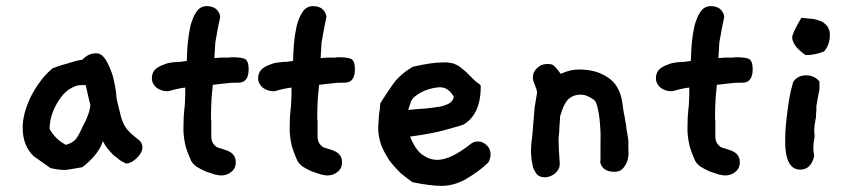

<svg xmlns="http://www.w3.org/2000/svg" viewBox="-20 -570 2808 627"><path d="M427 -118C439 -110 445 -101 445 -89C445 -83 444 -78 440 -71C437 -65 433 -60 427 -54C422 -49 416 -45 410 -41C404 -38 398 -36 392 -36C387 -38 381 -41 373 -46C366 -52 359 -57 351 -63C344 -70 338 -77 331 -85C325 -93 320 -101 316 -109L309 -92C297 -68 277 -46 249 -24C216 -18 197 -15 191 -15C179 -15 163 -17 145 -21L90 -60C66 -83 54 -114 54 -153C54 -167 56 -182 60 -199C65 -217 71 -234 79 -251C88 -269 98 -286 110 -302C122 -319 136 -334 152 -347C172 -355 190 -360 208 -365C226 -371 240 -374 249 -375C262 -389 277 -396 294 -396C304 -396 312 -392 320 -382C328 -372 334 -360 340 -345C346 -331 351 -315 354 -297C358 -279 360 -262 361 -246L374 -193C378 -177 384 -162 393 -150C403 -138 414 -128 427 -118ZM275 -229C274 -230 269 -251 260 -292H245C239 -292 232 -291 222 -287C213 -283 204 -278 193 -268C183 -259 173 -245 163 -227C149 -201 142 -175 142 -149C154 -127 171 -110 195 -97C203 -99 208 -102 213 -104C219 -107 223 -111 227 -115C231 -120 234 -125 238 -132C242 -140 247 -149 251 -159C260 -175 265 -187 269 -199C273 -211 275 -221 275 -229Z M781 -377C789 -371 792 -360 792 -344C792 -315 781 -300 759 -300H755C745 -300 734 -300 720 -298C707 -297 692 -295 675 -293C674 -283 673 -269 671 -251C670 -233 669 -212 669 -187V-181C670 -179 670 -177 670 -174V-128C670 -118 671 -110 675 -103C679 -97 684 -92 689 -89L717 -80C739 -73 750 -60 750 -40C750 -29 747 -19 737 -10C728 -2 716 3 702 3C698 3 692 2 682 0C672 -3 663 -6 652 -10C642 -14 633 -19 623 -25C614 -31 608 -38 604 -45C597 -61 591 -76 586 -93C582 -111 579 -129 579 -147C579 -168 580 -183 580 -191C581 -200 582 -208 582 -214C583 -221 584 -229 584 -238C585 -248 585 -263 585 -284C573 -283 554 -279 529 -272C515 -272 503 -275 492 -283C482 -291 476 -302 476 -314C476 -324 478 -332 484 -340C490 -348 502 -355 520 -361C526 -363 531 -365 536 -365C542 -366 546 -367 551 -367C557 -368 562 -368 568 -368C574 -369 582 -370 590 -371C591 -388 591 -406 593 -427C595 -449 598 -468 602 -486C607 -504 613 -519 621 -531C630 -544 641 -550 655 -550C679 -550 694 -539 699 -517C699 -517 699 -513 697 -504C695 -496 693 -486 691 -476C689 -466 688 -457 686 -447C684 -438 683 -432 683 -429L680 -380C685 -381 689 -381 693 -381C697 -382 702 -382 706 -382H715H728C732 -383 736 -383 739 -383C759 -383 773 -381 781 -377Z M1128 -377C1136 -371 1139 -360 1139 -344C1139 -315 1128 -300 1106 -300H1102C1092 -300 1081 -300 1067 -298C1054 -297 1039 -295 1022 -293C1021 -283 1020 -269 1018 -251C1017 -233 1016 -212 1016 -187V-181C1017 -179 1017 -177 1017 -174V-128C1017 -118 1018 -110 1022 -103C1026 -97 1031 -92 1036 -89L1064 -80C1086 -73 1097 -60 1097 -40C1097 -29 1094 -19 1084 -10C1075 -2 1063 3 1049 3C1045 3 1039 2 1029 0C1019 -3 1010 -6 999 -10C989 -14 980 -19 970 -25C961 -31 955 -38 951 -45C944 -61 938 -76 933 -93C929 -111 926 -129 926 -147C926 -168 927 -183 927 -191C928 -200 929 -208 929 -214C930 -221 931 -229 931 -238C932 -248 932 -263 932 -284C920 -283 901 -279 876 -272C862 -272 850 -275 839 -283C829 -291 823 -302 823 -314C823 -324 825 -332 831 -340C837 -348 849 -355 867 -361C873 -363 878 -365 883 -365C889 -366 893 -367 898 -367C904 -368 909 -368 915 -368C921 -369 929 -370 937 -371C938 -388 938 -406 940 -427C942 -449 945 -468 949 -486C954 -504 960 -519 968 -531C977 -544 988 -550 1002 -550C1026 -550 1041 -539 1046 -517C1046 -517 1046 -513 1044 -504C1042 -496 1040 -486 1038 -476C1036 -466 1035 -457 1033 -447C1031 -438 1030 -432 1030 -429L1027 -380C1032 -381 1036 -381 1040 -381C1044 -382 1049 -382 1053 -382H1062H1075C1079 -383 1083 -383 1086 -383C1106 -383 1120 -381 1128 -377Z M1575 -40C1554 -19 1530 -2 1503 14C1477 29 1450 37 1422 37C1398 37 1366 33 1327 25C1314 16 1301 6 1287 -6C1274 -19 1262 -32 1251 -47C1241 -63 1232 -78 1225 -96C1219 -114 1215 -133 1215 -151C1215 -157 1216 -163 1216 -172C1217 -182 1217 -190 1218 -199C1220 -209 1221 -217 1221 -223C1222 -230 1222 -233 1222 -233C1236 -255 1249 -275 1264 -296C1280 -318 1301 -336 1328 -352C1372 -362 1403 -366 1422 -366C1432 -366 1441 -367 1448 -365C1456 -364 1462 -363 1469 -359C1477 -356 1483 -351 1490 -345C1498 -339 1506 -332 1515 -322C1526 -311 1534 -303 1540 -299C1547 -295 1550 -292 1550 -288C1550 -227 1531 -185 1493 -163C1477 -157 1455 -152 1428 -144C1402 -137 1365 -130 1319 -124C1329 -99 1341 -80 1356 -67C1372 -55 1389 -48 1408 -48C1437 -48 1473 -65 1516 -99C1523 -105 1531 -108 1541 -108C1552 -108 1561 -104 1569 -96C1578 -88 1582 -78 1582 -66C1582 -58 1580 -49 1575 -40ZM1462 -254C1450 -275 1435 -285 1417 -285C1410 -285 1402 -284 1393 -282C1385 -280 1377 -278 1367 -274C1358 -270 1350 -266 1342 -260C1334 -255 1328 -249 1323 -241L1313 -211C1336 -213 1356 -215 1373 -216C1391 -218 1406 -220 1418 -222C1431 -225 1441 -229 1448 -233C1456 -238 1460 -245 1462 -254Z M2032 -111V-103V-82C2033 -72 2033 -61 2030 -50C2028 -40 2023 -31 2016 -22C2010 -14 2000 -9 1986 -9C1960 -9 1945 -20 1940 -40C1941 -44 1941 -48 1941 -53V-70V-99C1941 -117 1942 -135 1940 -155C1939 -175 1937 -193 1933 -211C1930 -229 1925 -241 1918 -245C1903 -256 1889 -261 1877 -261C1861 -261 1849 -257 1837 -247C1826 -237 1817 -218 1809 -190C1809 -181 1808 -171 1807 -159C1807 -147 1806 -134 1804 -119C1804 -108 1805 -96 1805 -82C1806 -68 1807 -53 1808 -35C1808 -23 1803 -13 1793 -4C1783 4 1772 9 1759 9C1749 9 1741 6 1735 1C1729 -5 1726 -12 1722 -20C1719 -29 1718 -38 1716 -48C1715 -58 1714 -68 1714 -78C1714 -86 1715 -92 1715 -100L1718 -124L1726 -220L1734 -268C1733 -276 1730 -285 1726 -294C1722 -304 1720 -311 1720 -316C1720 -328 1724 -338 1733 -347C1743 -357 1754 -361 1767 -361C1777 -361 1784 -360 1788 -356C1793 -352 1801 -343 1811 -329C1825 -335 1835 -338 1843 -340C1851 -342 1861 -343 1871 -343C1906 -343 1936 -336 1962 -319C1989 -303 2006 -275 2012 -237C2014 -223 2015 -212 2017 -202C2019 -193 2021 -184 2022 -175C2024 -167 2025 -158 2026 -148C2028 -138 2030 -126 2032 -111Z M2427 -377C2435 -371 2438 -360 2438 -344C2438 -315 2427 -300 2405 -300H2401C2391 -300 2380 -300 2366 -298C2353 -297 2338 -295 2321 -293C2320 -283 2319 -269 2317 -251C2316 -233 2315 -212 2315 -187V-181C2316 -179 2316 -177 2316 -174V-128C2316 -118 2317 -110 2321 -103C2325 -97 2330 -92 2335 -89L2363 -80C2385 -73 2396 -60 2396 -40C2396 -29 2393 -19 2383 -10C2374 -2 2362 3 2348 3C2344 3 2338 2 2328 0C2318 -3 2309 -6 2298 -10C2288 -14 2279 -19 2269 -25C2260 -31 2254 -38 2250 -45C2243 -61 2237 -76 2232 -93C2228 -111 2225 -129 2225 -147C2225 -168 2226 -183 2226 -191C2227 -200 2228 -208 2228 -214C2229 -221 2230 -229 2230 -238C2231 -248 2231 -263 2231 -284C2219 -283 2200 -279 2175 -272C2161 -272 2149 -275 2138 -283C2128 -291 2122 -302 2122 -314C2122 -324 2124 -332 2130 -340C2136 -348 2148 -355 2166 -361C2172 -363 2177 -365 2182 -365C2188 -366 2192 -367 2197 -367C2203 -368 2208 -368 2214 -368C2220 -369 2228 -370 2236 -371C2237 -388 2237 -406 2239 -427C2241 -449 2244 -468 2248 -486C2253 -504 2259 -519 2267 -531C2276 -544 2287 -550 2301 -550C2325 -550 2340 -539 2345 -517C2345 -517 2345 -513 2343 -504C2341 -496 2339 -486 2337 -476C2335 -466 2334 -457 2332 -447C2330 -438 2329 -432 2329 -429L2326 -380C2331 -381 2335 -381 2339 -381C2343 -382 2348 -382 2352 -382H2361H2374C2378 -383 2382 -383 2385 -383C2405 -383 2419 -381 2427 -377Z M2688 -471C2690 -466 2690 -461 2690 -456C2690 -435 2684 -417 2671 -402C2651 -394 2631 -390 2611 -390C2599 -398 2589 -407 2580 -417C2572 -428 2567 -438 2567 -448C2567 -457 2577 -478 2597 -512C2606 -511 2614 -510 2624 -509C2634 -509 2643 -507 2651 -504C2660 -502 2667 -499 2673 -493C2680 -488 2685 -481 2688 -471ZM2656 -304V-291V-280C2656 -276 2656 -273 2654 -269L2646 -224V-215C2646 -211 2646 -206 2645 -199C2645 -193 2645 -186 2643 -179C2642 -173 2641 -166 2640 -160C2640 -154 2639 -149 2639 -145V-137C2640 -135 2640 -133 2640 -129C2640 -123 2640 -118 2638 -110C2637 -103 2636 -95 2636 -86C2636 -78 2637 -70 2639 -61C2632 -31 2617 -16 2593 -16C2561 -16 2544 -47 2544 -108C2544 -129 2545 -149 2547 -169C2549 -190 2552 -209 2554 -226C2557 -244 2559 -258 2562 -271C2566 -285 2568 -295 2570 -302C2580 -317 2594 -324 2612 -324C2630 -324 2644 -318 2656 -304Z"/></svg>

Font: Gaegu
Style: Bold
Weight: 700
Designer: JIKJI
Foundry: JIKJI
Version: Version 1.00